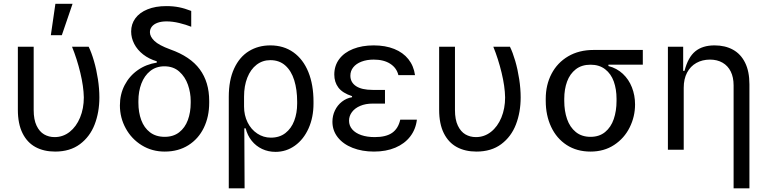

<svg xmlns="http://www.w3.org/2000/svg" viewBox="-20 -793 4064 1017"><path d="M74.6 -545.5H158.4V-210.2Q158.4 -159.4 173.7 -127.5Q188.9 -95.5 213.8 -81.1Q238.6 -66.8 269.2 -66.8Q313.9 -66.8 349.1 -94.5Q384.2 -122.2 404.1 -170.3Q424 -218.4 424 -277Q422.9 -334.9 405.4 -407.8Q387.8 -480.8 361.5 -545.5H449.6Q464.5 -515.3 477.6 -470.2Q490.8 -425.1 498.6 -374.1Q506.4 -323.2 506.4 -277Q506.4 -198.9 481.4 -133.9Q456.3 -68.9 403.6 -29.5Q350.9 9.9 272 9.9Q212.4 9.9 168.1 -14Q123.9 -38 99.3 -87.5Q74.6 -137.1 74.6 -211.6ZM307.5 -606.5H249.3L273.4 -772.7H364.3Z M860.8 -760.7Q897.7 -760.7 928.1 -754.6Q958.5 -748.6 992.9 -735.1V-651.3Q965.6 -662.3 930 -671Q894.5 -679.7 862.2 -679.7Q834.5 -679.7 814.6 -672.4Q794.7 -665.1 784.4 -652Q774.1 -638.8 774.1 -622.2Q774.1 -599.4 797.6 -576.5Q821 -553.6 882.1 -531.2Q988.3 -493.6 1038.2 -425.8Q1088.1 -358 1088.1 -258.5V-248.6Q1088.1 -175.1 1059.7 -116.3Q1031.2 -57.5 977.8 -23.8Q924.4 9.9 852.3 9.9Q785.2 9.9 731 -23.4Q676.8 -56.8 646 -113.1Q615.1 -169.4 615.1 -234.7Q615.1 -293.7 640.3 -342.2Q665.5 -390.6 709.9 -421.7Q754.3 -452.8 810.4 -461.3V-468.4Q769.2 -480.5 738.3 -504.6Q707.4 -528.8 691.1 -560.4Q674.7 -592 674.7 -626.1Q674.7 -665.8 697.1 -696.2Q719.5 -726.6 761.5 -743.6Q803.6 -760.7 860.8 -760.7ZM713.1 -248.6Q713.1 -197.8 728.2 -157Q743.3 -116.1 774.5 -92.2Q805.8 -68.2 852.3 -68.2Q898.1 -68.2 929 -92.2Q959.9 -116.1 975 -157Q990.1 -197.8 990.1 -248.6V-258.5Q990.1 -301.8 975.5 -343.9Q960.9 -386 929.5 -413.9Q898.1 -441.8 850.9 -441.8Q806.8 -441.8 775.7 -416.9Q744.7 -392 728.9 -350.5Q713.1 -308.9 713.1 -258.5Z M1275.6 204.5H1191.8V-279.8Q1191.8 -368.6 1220.2 -430Q1248.6 -491.5 1298.3 -522Q1348 -552.6 1411.9 -552.6Q1482.6 -552.6 1534.3 -515.8Q1585.9 -479 1613.3 -411.6Q1640.6 -344.1 1640.6 -254.3V-244.3Q1640.6 -171.5 1614.5 -113.1Q1588.4 -54.7 1542.4 -21.7Q1496.4 11.4 1439.3 11.4Q1400.9 11.4 1368.4 -3.9Q1335.9 -19.2 1313.2 -47.4Q1290.5 -75.6 1281.2 -113.3H1274.1ZM1554 -244.3V-254.3Q1554 -318.5 1538.5 -368.1Q1523.1 -417.6 1491.3 -446Q1459.5 -474.4 1411.9 -474.4Q1370.7 -474.4 1339.1 -450.1Q1307.5 -425.8 1290.1 -381.9Q1272.7 -338.1 1272.7 -281.2V-228.7Q1272.7 -182.5 1291.4 -144.9Q1310 -107.2 1342.7 -85.6Q1375.4 -63.9 1414.8 -63.9Q1460.6 -63.9 1491.8 -88.2Q1523.1 -112.6 1538.5 -153.4Q1554 -194.2 1554 -244.3Z M2019.2 -316.8V-244.3H1953.8Q1916.5 -244.3 1888.1 -232.2Q1859.7 -220.2 1844.3 -199.4Q1828.8 -178.6 1828.8 -153.8Q1828.8 -127.5 1845.7 -107.8Q1862.6 -88.1 1893.5 -77.4Q1924.4 -66.8 1965.2 -66.8Q2024.5 -66.8 2057 -89.3Q2089.5 -111.9 2100.1 -159.1H2188.2Q2182.2 -108 2152.7 -69.8Q2123.2 -31.6 2074 -10.8Q2024.9 9.9 1960.9 9.9Q1898.1 9.9 1847.8 -9.8Q1797.6 -29.5 1769.2 -65.5Q1740.8 -101.6 1740.8 -148.1Q1740.8 -180 1754.1 -207.9Q1767.4 -235.8 1791.2 -254.4Q1815 -273.1 1844.8 -278.1V-283.7Q1794.4 -300.1 1772.5 -329Q1750.7 -358 1750.7 -398.1Q1750.7 -445 1776.8 -479.9Q1802.9 -514.9 1850.3 -533.7Q1897.7 -552.6 1959.5 -552.6Q2021.3 -552.6 2068.2 -533.7Q2115.1 -514.9 2143.3 -479.4Q2171.5 -443.9 2178.3 -394.9H2090.2Q2081.3 -432.9 2047.2 -455.1Q2013.1 -477.3 1959.5 -477.3Q1922.6 -477.3 1894.5 -466.4Q1866.5 -455.6 1851.2 -436.4Q1835.9 -417.3 1835.9 -392Q1835.9 -356.9 1865.9 -336.8Q1896 -316.8 1953.8 -316.8Z M2306.1 -545.5H2389.9V-210.2Q2389.9 -159.4 2405.2 -127.5Q2420.5 -95.5 2445.3 -81.1Q2470.2 -66.8 2500.7 -66.8Q2545.5 -66.8 2580.6 -94.5Q2615.8 -122.2 2635.7 -170.3Q2655.5 -218.4 2655.5 -277Q2654.5 -334.9 2636.9 -407.8Q2619.3 -480.8 2593 -545.5H2681.1Q2696 -515.3 2709.2 -470.2Q2722.3 -425.1 2730.1 -374.1Q2737.9 -323.2 2737.9 -277Q2737.9 -198.9 2712.9 -133.9Q2687.9 -68.9 2635.1 -29.5Q2582.4 9.9 2503.6 9.9Q2443.9 9.9 2399.7 -14Q2355.5 -38 2330.8 -87.5Q2306.1 -137.1 2306.1 -211.6Z M2870.7 -269.9Q2870.7 -343.4 2901.5 -402.2Q2932.2 -460.9 2989.5 -494.7Q3046.9 -528.4 3124.3 -528.4H3384.9V-450.3H3202.8V-443.2Q3247.2 -431.8 3278.9 -402.2Q3310.7 -372.5 3327.2 -330.3Q3343.8 -288 3343.8 -239.7Q3343.8 -175.4 3315.3 -118.1Q3286.9 -60.7 3233.3 -25.4Q3179.7 9.9 3108 9.9Q3035.2 9.9 2981.5 -25Q2927.9 -60 2899.3 -121.1Q2870.7 -182.2 2870.7 -258.5ZM2968.8 -258.5Q2968.8 -205.3 2983.7 -162.3Q2998.6 -119.3 3029.8 -93.8Q3061.1 -68.2 3108 -68.2Q3154.5 -68.2 3185.4 -93.8Q3216.3 -119.3 3231 -162.3Q3245.7 -205.3 3245.7 -258.5V-269.9Q3245.7 -320.3 3231.2 -361.2Q3216.6 -402 3185.5 -426.1Q3154.5 -450.3 3108 -450.3Q3061.1 -450.3 3029.8 -426Q2998.6 -401.6 2983.7 -361Q2968.8 -320.3 2968.8 -269.9Z M3601.6 0H3517.8V-545.5H3598.7V-417.6H3605.8Q3624.3 -489.7 3662.8 -521.1Q3701.3 -552.6 3764.9 -552.6Q3821 -552.6 3862.4 -529.8Q3903.8 -507.1 3926.7 -460.9Q3949.6 -414.8 3949.6 -346.6V204.5H3865.8V-340.9Q3865.8 -383.5 3850.7 -414.1Q3835.6 -444.6 3807.4 -460.9Q3779.1 -477.3 3740.8 -477.3Q3700.3 -477.3 3668.7 -459.7Q3637.1 -442.1 3619.3 -408.4Q3601.6 -374.6 3601.6 -328.1Z"/></svg>

Font: Riot Sans
Style: Regular
Weight: 400
Designer: Rasmus Andersson
Foundry: rsms
Version: Version 4.001